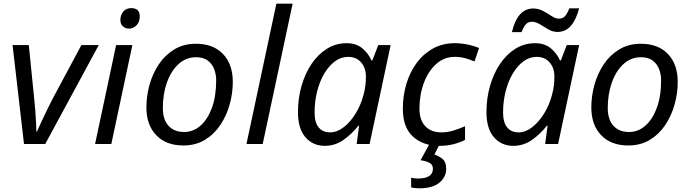

<svg xmlns="http://www.w3.org/2000/svg" viewBox="-20 -780 3738 1040"><path d="M110 0 48 -536H136L166 -238Q169 -212 171.5 -177Q174 -142 175.5 -111.5Q177 -81 177 -67H180Q191 -92 206 -124Q221 -156 236.5 -188Q252 -220 263 -241L421 -536H515L225 0Z M680 -625Q659 -625 645.5 -637.5Q632 -650 632 -672Q632 -698 647.5 -717Q663 -736 691 -736Q737 -736 737 -691Q737 -660 719 -642.5Q701 -625 680 -625ZM495 0 609 -536H697L583 0Z M973 8Q880 8 826.5 -47.5Q773 -103 773 -198Q773 -260 790 -321Q807 -382 840.5 -432Q874 -482 924.5 -512.5Q975 -543 1041 -543Q1135 -543 1188 -487.5Q1241 -432 1241 -336Q1241 -275 1224 -214Q1207 -153 1173.5 -103Q1140 -53 1090 -22.5Q1040 8 973 8ZM978 -65Q1026 -65 1065 -98.5Q1104 -132 1127.5 -195Q1151 -258 1151 -346Q1151 -376 1140.5 -404.5Q1130 -433 1106 -451.5Q1082 -470 1042 -470Q987 -470 946.5 -432.5Q906 -395 884 -332.5Q862 -270 862 -195Q862 -133 892.5 -99Q923 -65 978 -65Z M1315 0 1477 -760H1565L1403 0Z M1739 10Q1675 10 1634.5 -36.5Q1594 -83 1594 -173Q1594 -248 1613.5 -315.5Q1633 -383 1668 -434.5Q1703 -486 1751 -516Q1799 -546 1857 -546Q1910 -546 1943 -518Q1976 -490 1992 -453H1997L2029 -536H2096L1982 0H1912L1925 -99H1921Q1887 -55 1841 -22.5Q1795 10 1739 10ZM1768 -63Q1805 -63 1840.5 -90Q1876 -117 1905 -163Q1934 -209 1949 -266Q1957 -295 1959.5 -319.5Q1962 -344 1962 -365Q1962 -412 1936 -442Q1910 -472 1866 -472Q1827 -472 1794 -447.5Q1761 -423 1736 -380.5Q1711 -338 1697.5 -284Q1684 -230 1684 -171Q1684 -117 1706 -90Q1728 -63 1768 -63Z M2361 10Q2272 10 2217 -40Q2162 -90 2162 -190Q2162 -262 2181.5 -326.5Q2201 -391 2237.5 -440Q2274 -489 2326 -517.5Q2378 -546 2442 -546Q2477 -546 2512 -539Q2547 -532 2575 -520L2550 -447Q2530 -456 2502.5 -464Q2475 -472 2443 -472Q2386 -472 2343 -433.5Q2300 -395 2276 -331Q2252 -267 2252 -191Q2252 -130 2283.5 -96.5Q2315 -63 2370 -63Q2405 -63 2436.5 -73Q2468 -83 2499 -96V-22Q2471 -8 2436.5 1Q2402 10 2361 10ZM2252 240Q2225 240 2207 235V183Q2217 185 2226.5 186Q2236 187 2243 187Q2325 187 2325 134Q2325 112 2306.5 102Q2288 92 2258 88L2306 0H2362L2333 57Q2356 64 2376.5 80.5Q2397 97 2397 134Q2397 179 2360 209.5Q2323 240 2252 240Z M2760 10Q2696 10 2655.5 -36.5Q2615 -83 2615 -173Q2615 -248 2634.5 -315.5Q2654 -383 2689 -434.5Q2724 -486 2772 -516Q2820 -546 2878 -546Q2931 -546 2964 -518Q2997 -490 3013 -453H3018L3050 -536H3117L3003 0H2933L2946 -99H2942Q2908 -55 2862 -22.5Q2816 10 2760 10ZM2789 -63Q2826 -63 2861.5 -90Q2897 -117 2926 -163Q2955 -209 2970 -266Q2978 -295 2980.5 -319.5Q2983 -344 2983 -365Q2983 -412 2957 -442Q2931 -472 2887 -472Q2848 -472 2815 -447.5Q2782 -423 2757 -380.5Q2732 -338 2718.5 -284Q2705 -230 2705 -171Q2705 -117 2727 -90Q2749 -63 2789 -63ZM2753 -606Q2767 -668 2796 -701Q2825 -734 2868 -734Q2897 -734 2922 -720.5Q2947 -707 2968 -693Q2989 -679 3006 -679Q3028 -679 3040 -692Q3052 -705 3064 -735H3117Q3101 -673 3072 -640Q3043 -607 3000 -607Q2974 -607 2950 -621Q2926 -635 2904.5 -648.5Q2883 -662 2861 -662Q2840 -662 2828 -648Q2816 -634 2805 -606Z M3383 8Q3290 8 3236.5 -47.5Q3183 -103 3183 -198Q3183 -260 3200 -321Q3217 -382 3250.5 -432Q3284 -482 3334.5 -512.5Q3385 -543 3451 -543Q3545 -543 3598 -487.5Q3651 -432 3651 -336Q3651 -275 3634 -214Q3617 -153 3583.5 -103Q3550 -53 3500 -22.5Q3450 8 3383 8ZM3388 -65Q3436 -65 3475 -98.5Q3514 -132 3537.5 -195Q3561 -258 3561 -346Q3561 -376 3550.5 -404.5Q3540 -433 3516 -451.5Q3492 -470 3452 -470Q3397 -470 3356.5 -432.5Q3316 -395 3294 -332.5Q3272 -270 3272 -195Q3272 -133 3302.5 -99Q3333 -65 3388 -65Z"/></svg>

Font: Noto Sans
Style: Italic
Weight: 400
Italic angle: -12°
Designer: Monotype Design Team
Foundry: Monotype Imaging Inc.
Version: Version 2.013; ttfautohint (v1.8.4.7-5d5b)